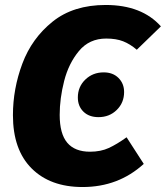

<svg xmlns="http://www.w3.org/2000/svg" viewBox="-20 -733 667 772"><path d="M627 -627 530 -533Q503 -556 475 -567Q447 -578 407 -578Q339 -578 297.5 -528Q256 -478 238 -407.5Q220 -337 220 -271Q220 -195 250.5 -159Q281 -123 342 -123Q385 -123 417.5 -138Q450 -153 489 -181L558 -74Q456 19 312 19Q182 19 107 -56Q32 -131 32 -270Q32 -376 70 -477.5Q108 -579 191.5 -646Q275 -713 405 -713Q550 -713 627 -627ZM293 -341Q293 -384 323 -413Q353 -442 397 -442Q434 -442 456.5 -419.5Q479 -397 479 -363Q479 -320 449.5 -291Q420 -262 376 -262Q338 -262 315.5 -284Q293 -306 293 -341Z"/></svg>

Font: Trujillo ExtraBold
Style: Italic
Weight: 800
Italic angle: -8°
Designer: Fira Sans original fonts by bBox Type GmbH, Carrois Corporate GbR, & Edenspiekermann AG / Changes by Cristiano Sobral
Foundry: Fira Sans original fonts by bBox Type GmbH, Carrois Corporate GbR, & Edenspiekermann AG / Changes by Cristiano Sobral
Version: Version 4.301;July 28, 2020;FontCreator 13.0.0.2655 64-bit